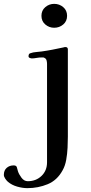

<svg xmlns="http://www.w3.org/2000/svg" viewBox="-74 -790 474 996"><path d="M278 -534Q278 -421 278 -307.5Q278 -194 278 -81Q278 -56 276.5 -24Q275 8 269.5 39Q264 70 251 93Q223 145 173.5 165.5Q124 186 68 186Q43 186 15 178Q-13 170 -33 153Q-40 147 -47 136.5Q-54 126 -54 117Q-54 94 -39.5 81Q-25 68 -3 68Q11 68 13.5 78Q16 88 19 98Q24 114 37.5 132Q51 150 70 150Q113 150 141.5 122.5Q170 95 170 52V-459Q170 -468 167.5 -477Q165 -486 156 -490Q153 -492 149.5 -492Q146 -492 142 -492Q129 -492 115.5 -489.5Q102 -487 91 -487Q87 -487 80.5 -489.5Q74 -492 74 -498Q74 -512 84 -514Q98 -519 113.5 -520Q129 -521 142 -523Q171 -527 199 -532.5Q227 -538 255 -544Q261 -546 265 -546Q278 -546 278 -534ZM274 -708Q274 -680 254 -663Q234 -646 207 -646Q181 -646 161 -663Q141 -680 141 -708Q141 -736 161 -753Q181 -770 207 -770Q234 -770 254 -753Q274 -736 274 -708Z"/></svg>

Font: Kaisei Decol Medium
Style: Regular
Weight: 500
Designer: Font-Kai, 金井和夫
Foundry: KAZUO KANAI
Version: Version 5.003